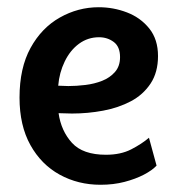

<svg xmlns="http://www.w3.org/2000/svg" viewBox="-20 -507 491 531"><path d="M258 4Q196 4 145 -24Q94 -52 64 -106Q34 -160 34 -237Q34 -319 64.5 -374.5Q95 -430 145.5 -458.5Q196 -487 253 -487Q294 -487 331.5 -472.5Q369 -458 393 -428Q417 -398 417 -352Q417 -307 396.5 -276Q376 -245 342 -227Q308 -209 265.5 -201Q223 -193 179 -193L142 -194Q149 -145 179 -112Q209 -79 273 -79Q314 -79 343 -94Q372 -109 392 -126L413 -49Q401 -36 378 -24Q355 -12 324.5 -4Q294 4 258 4ZM141 -270 169 -269Q191 -269 216 -272Q241 -275 262.5 -283.5Q284 -292 298 -308Q312 -324 312 -349Q312 -378 294.5 -391Q277 -404 254 -404Q223 -404 198.5 -386Q174 -368 159 -337Q144 -306 141 -270Z"/></svg>

Font: Kreon Light Medium
Style: Regular
Weight: 500
Version: Version 2.002